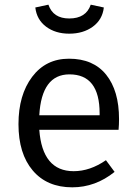

<svg xmlns="http://www.w3.org/2000/svg" viewBox="-20 -789 582 821"><path d="M276 -645Q217 -645 177 -675Q137 -705 131 -757L187 -769Q207 -710 276 -710Q348 -710 368 -769L424 -757Q418 -705 377 -675Q336 -645 276 -645ZM489 -280Q489 -256 487 -234H148Q161 -57 295 -57Q365 -57 433 -104L470 -54Q388 12 289 12Q181 12 120 -60Q59 -132 59 -258Q59 -383 117.5 -460.5Q176 -538 275 -538Q379 -538 434 -469.5Q489 -401 489 -280ZM406 -296V-304Q406 -471 277 -471Q158 -471 148 -296Z"/></svg>

Font: FiraGO Book
Style: Regular
Weight: 350
Designer: bBox Type
Foundry: bBox Type GmbH
Version: Version 1.001;PS 001.001;hotconv 1.0.88;makeotf.lib2.5.64775